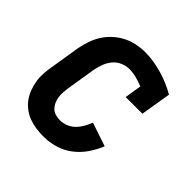

<svg xmlns="http://www.w3.org/2000/svg" viewBox="-148 -663 796 796"><g transform="rotate(45 250.0 -265.0)"><path d="M215 8Q193 8 171 5Q149 2 129 -5.5Q109 -13 92 -26Q75 -39 63 -55.5Q51 -72 43.5 -92Q36 -112 32.5 -133.5Q29 -155 30.5 -177.5Q32 -200 36 -222L57 -352Q62 -377 70 -401Q78 -425 92 -447Q106 -469 126 -487Q146 -505 169 -516.5Q192 -528 217 -533Q242 -538 267 -538Q293 -538 319 -533.5Q345 -529 369 -522Q393 -515 416 -505Q439 -495 460 -483L438 -349H340L352 -423Q332 -431 311.5 -436.5Q291 -442 269 -442Q250 -442 231 -434Q212 -426 198.5 -410Q185 -394 178 -375Q171 -356 167 -337L146 -207Q144 -193 143 -179Q142 -165 144 -151.5Q146 -138 151.5 -126Q157 -114 166 -105Q175 -96 188 -92Q201 -88 215 -88Q233 -88 250.5 -95Q268 -102 281 -115Q294 -128 303.5 -144.5Q313 -161 319 -178L423 -143Q410 -111 390 -82Q370 -53 342 -32Q314 -11 281 -1.5Q248 8 215 8Z"/></g></svg>

Font: Iosevka Slab
Style: Bold Italic
Weight: 700
Italic angle: -9°
Monospace: yes
Designer: Belleve Invis
Foundry: Belleve Invis
Version: Version 11.1.0; ttfautohint (v1.8.3)